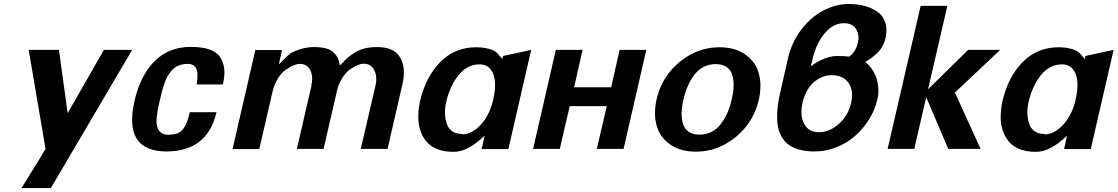

<svg xmlns="http://www.w3.org/2000/svg" viewBox="-20 -752 5646 970"><path d="M175.8 57.1 210 0 125 -500H277.8L321.8 -180.2L504.9 -500H647.9Q254.4 168 236.8 198.2H88.9Q143.1 111.3 175.8 57.1Z M835.9 -70.8 836.9 -71.8Q860.8 -71.8 878.2 -79.1Q895.5 -86.4 907 -102.5Q918.5 -118.7 925.3 -137.5Q932.1 -156.2 939 -185.1H1073.7Q1028.8 11.7 821.8 13.2Q600.1 13.2 660.2 -245.1Q689 -370.6 761 -442.9Q833 -515.1 943.8 -515.1Q1057.6 -515.1 1091.8 -463.9Q1127 -411.6 1106 -325.2H974.1Q977.5 -353.5 977.5 -376.7Q977.5 -399.9 965.6 -414.6Q953.6 -429.2 929.2 -429.2Q867.7 -429.2 836.9 -382.8Q824.7 -363.8 820.1 -354.2Q815.4 -344.7 807.1 -319.8Q800.8 -299.8 796.9 -285.2L788.1 -248Q784.2 -231 782.2 -221.7Q780.3 -212.4 777.1 -196.3Q773.9 -180.2 772.9 -170.9Q772 -161.6 771 -147.9Q770 -134.3 771.5 -126.2Q772.9 -118.2 775.4 -108.2Q777.8 -98.1 783 -92.3Q788.1 -86.4 795.2 -81.1Q802.2 -75.7 812.5 -73.2Q822.8 -70.8 835.9 -70.8Z M1553.7 -319.8 1552.7 -318.8Q1563.5 -363.8 1547.9 -396.5Q1532.2 -429.2 1493.7 -429.2Q1482.4 -429.2 1469 -424.1Q1455.6 -418.9 1448.5 -414.8Q1441.4 -410.6 1425.8 -400.9Q1402.8 -386.2 1384 -355.5Q1365.2 -324.7 1356.9 -289.1L1290 1H1154.8L1270 -499H1404.8L1388.7 -426.8L1414.1 -452.1Q1440.4 -478 1450.9 -484.6Q1461.4 -491.2 1494.6 -502.9Q1530.8 -514.2 1565.9 -514.2Q1637.7 -514.2 1664.1 -487.8Q1677.7 -474.1 1683.1 -465.6Q1688.5 -457 1692.9 -439.9Q1695.8 -422.9 1696.8 -420.9L1714.8 -439Q1731 -456.5 1741.2 -464.6Q1751.5 -472.7 1774.9 -487.8Q1816.9 -514.2 1885.7 -514.2Q1971.7 -514.2 2002 -460.9Q2031.7 -408.2 2013.7 -329.1L1938 0H1802.7L1877 -319.8Q1887.2 -363.8 1871.1 -397Q1855 -430.2 1815.9 -430.2Q1792 -430.2 1749 -401.9Q1726.6 -386.7 1708.3 -356.4Q1689.9 -326.2 1681.6 -290L1614.7 0H1480Z M2102.5 -243.2V-242.2Q2130.9 -364.3 2204.6 -438.7Q2278.3 -513.2 2385.3 -513.2Q2422.4 -513.2 2452.1 -504.6Q2481.9 -496.1 2494.6 -481Q2504.9 -467.8 2518.6 -454.1L2521.5 -469.2L2663.6 -500L2548.3 1H2413.6L2428.2 -66.9Q2343.8 15.1 2272.5 15.1Q2184.6 15.1 2140.9 -29.8Q2097.2 -74.7 2093.3 -150.9Q2091.8 -192.9 2102.5 -243.2ZM2316.4 -75.2 2314.5 -73.2Q2351.1 -73.2 2384.8 -99.6Q2418.5 -126 2439.9 -164.3Q2461.4 -202.6 2470.7 -244.1Q2495.6 -348.6 2461.4 -397.9Q2441.4 -426.8 2402.3 -426.8Q2340.3 -426.8 2296.4 -372.1Q2254.4 -319.8 2235.4 -242.2Q2219.2 -175.8 2238.3 -124Q2256.3 -75.2 2316.4 -75.2Z M3130.4 0H2995.1L3045.4 -215.8H2858.4L2808.1 0H2673.3L2788.1 -500H2923.3L2880.4 -311H3067.4L3110.4 -500H3245.1Z M3814 -250Q3796.9 -174.3 3752.7 -117.2Q3708.5 -60.1 3646 -24.9Q3576.7 14.2 3495.1 14.2Q3415 14.2 3362.5 -24.4Q3310.1 -63 3295.9 -123Q3281.7 -179.7 3296.9 -249Q3314 -324.7 3358.2 -381.8Q3402.3 -439 3464.8 -474.1Q3534.2 -513.2 3615.7 -513.2Q3695.8 -513.2 3748.3 -474.6Q3800.8 -436 3814.9 -376Q3829.1 -319.3 3814 -250ZM3676.8 -250Q3685.5 -288.1 3686.3 -319.3Q3687 -350.6 3678.7 -375.5Q3670.4 -400.4 3649.4 -414.3Q3628.4 -428.2 3595.7 -428.2Q3563 -428.2 3535.9 -414.6Q3508.8 -400.9 3489.3 -375.7Q3469.7 -350.6 3455.8 -319.6Q3441.9 -288.6 3433.1 -250Q3424.3 -211.9 3423.6 -180.7Q3422.9 -149.4 3431.2 -124.5Q3439.5 -99.6 3460.4 -85.7Q3481.4 -71.8 3514.2 -71.8Q3546.9 -71.8 3574 -85.4Q3601.1 -99.1 3620.6 -124.3Q3640.1 -149.4 3654.1 -180.4Q3668 -211.4 3676.8 -250Z M4085.4 -454.1 4076.7 -417Q4107.9 -441.4 4143.6 -455.3Q4179.2 -469.2 4209.5 -469.2Q4247.1 -469.2 4270.5 -465.8Q4304.2 -490.7 4314.5 -538.1Q4322.8 -574.7 4305.2 -604.7Q4287.6 -634.8 4242.7 -634.8Q4190.4 -634.8 4147.2 -584.7Q4104 -534.7 4085.4 -454.1ZM4118.7 -84Q4168.9 -84 4216.8 -125Q4264.6 -166 4279.8 -231.9Q4293.9 -294.4 4266.8 -333.3Q4239.7 -372.1 4180.7 -372.1Q4165.5 -372.1 4149.7 -368.2Q4133.8 -364.3 4116 -354.2Q4098.1 -344.2 4083 -328.9Q4067.9 -313.5 4054.9 -289.1Q4042 -264.6 4034.7 -233.9Q4020 -169.9 4042 -127Q4064 -84 4118.7 -84ZM3921.9 -285.2 3961.4 -459Q3980 -539.1 4028.1 -602.3Q4076.2 -665.5 4139.4 -698.7Q4202.6 -731.9 4268.6 -731.9Q4311.5 -731.9 4348.1 -722.2Q4384.8 -712.4 4412.8 -692.6Q4440.9 -672.9 4452.4 -638.4Q4463.9 -604 4453.6 -559.1Q4448.2 -535.6 4437 -516.1Q4425.8 -496.6 4409.4 -481.7Q4393.1 -466.8 4380.9 -458Q4368.7 -449.2 4351.6 -439Q4361.8 -430.7 4371.8 -419.7Q4381.8 -408.7 4392.8 -390.6Q4403.8 -372.6 4409.7 -351.8Q4415.5 -331.1 4417.5 -303.7Q4419.4 -276.4 4411.6 -246.1Q4400.4 -197.3 4372.1 -151.1Q4343.8 -105 4303.2 -68.1Q4262.7 -31.2 4208 -9Q4153.3 13.2 4094.7 13.2Q4051.8 13.2 4018.8 4.2Q3985.8 -4.9 3964.8 -20.3Q3943.8 -35.6 3930.4 -58.6Q3917 -81.5 3911.4 -106.7Q3905.8 -131.8 3906 -162.8Q3906.2 -193.8 3910.2 -222.7Q3914.1 -251.5 3921.9 -285.2Z M4934.1 0H4770.5L4659.2 -261.2L4599.1 0H4464.4L4631.3 -722.2H4766.1L4668.5 -300.8L4871.1 -500H5033.2L4804.2 -284.2Z M5044.9 -243.2V-242.2Q5073.2 -364.3 5147 -438.7Q5220.7 -513.2 5327.6 -513.2Q5364.7 -513.2 5394.5 -504.6Q5424.3 -496.1 5437 -481Q5447.3 -467.8 5460.9 -454.1L5463.9 -469.2L5606 -500L5490.7 1H5356L5370.6 -66.9Q5286.1 15.1 5214.8 15.1Q5127 15.1 5083.3 -29.8Q5039.6 -74.7 5035.6 -150.9Q5034.2 -192.9 5044.9 -243.2ZM5258.8 -75.2 5256.8 -73.2Q5293.5 -73.2 5327.1 -99.6Q5360.8 -126 5382.3 -164.3Q5403.8 -202.6 5413.1 -244.1Q5438 -348.6 5403.8 -397.9Q5383.8 -426.8 5344.7 -426.8Q5282.7 -426.8 5238.8 -372.1Q5196.8 -319.8 5177.7 -242.2Q5161.6 -175.8 5180.7 -124Q5198.7 -75.2 5258.8 -75.2Z"/></svg>

Font: Perun
Style: Bold Italic
Weight: 700
Italic angle: -12°
Foundry: Copyright (c) Stefan Peev, Context Ltd, 2016
Version: Version 001.000